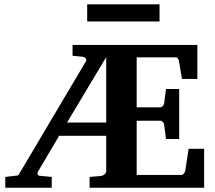

<svg xmlns="http://www.w3.org/2000/svg" viewBox="-20 -882 1009 902"><path d="M479 -613.8 294.9 -306.2H479ZM400.9 0V-50.8L453.1 -55.2Q463.4 -56.2 471.2 -63.2Q479 -70.3 479 -77.1V-244.1H257.8L159.2 -77.1Q154.3 -68.8 156.7 -63Q159.2 -57.1 166 -56.2L223.1 -50.8V0H4.9V-50.8L65.9 -58.1L383.8 -594.2Q386.2 -597.7 385.5 -601.3Q384.8 -605 382.6 -607.9Q380.4 -610.8 377 -612.8Q373.5 -614.7 370.1 -615.2L320.8 -620.1V-670.9H907.2V-511.2H835L820.8 -594.2Q819.3 -601.6 815.4 -607.2Q811.5 -612.8 804.2 -612.8H622.1V-377.9H732.9Q739.7 -377.9 744.9 -384.3Q750 -390.6 751 -396L759.8 -463.9H821.8V-229H759.8L751 -297.9Q750 -303.2 744.6 -309.1Q739.3 -314.9 732.9 -314.9H622.1V-60.1H833Q838.9 -60.1 844 -66.9Q849.1 -73.7 850.1 -79.1L866.2 -183.1H939V0ZM389.6 -781.2V-861.8H729.5V-781.2Z"/></svg>

Font: Charis SIL Viet
Style: Bold
Weight: 700
Foundry: SIL International
Version: Version 5.000